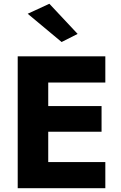

<svg xmlns="http://www.w3.org/2000/svg" viewBox="-20 -999 643 1019"><path d="M186 0H539V-139H186ZM186 -561H539V-700H186ZM186 -300H519V-436H186ZM74 -700V0H236V-700ZM127 -926 307 -776 392 -819 242 -979Z"/></svg>

Font: Glinicke Jost Bold
Style: Bold
Weight: 700
Version: Version 3.710